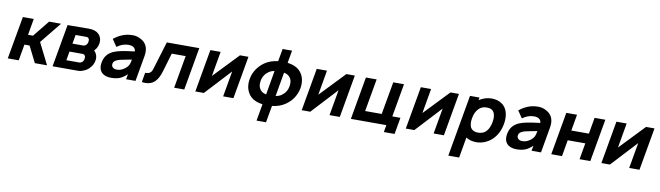

<svg xmlns="http://www.w3.org/2000/svg" viewBox="-45 -1491 8562 2492"><g transform="rotate(10 4236.0 -245.0)"><path d="M179 0H34.5L134.5 -562.5H278L240.5 -347H306L480 -562.5H637.5L410.5 -282.5L552 0H391.5L284.5 -213.5H216.5Z M1006 -562.5Q1087 -562.5 1130 -524Q1185.5 -473.5 1171.5 -393.5Q1164.5 -353 1141.5 -320Q1128 -302.5 1120.5 -296Q1145.5 -272.5 1156 -240.5Q1167.5 -207.5 1160.5 -167.5Q1154 -130 1130.8 -95.2Q1107.5 -60.5 1073 -36.5Q1051.5 -22.5 1019.5 -11Q989.5 0 966.5 0H625L724 -560.5ZM828 -334.5H966.5Q995.5 -334.5 1013.5 -357.5Q1025 -371.5 1028 -388.5Q1030 -402 1030 -411Q1030 -420 1027 -429Q1020.5 -442.5 1011.8 -447.2Q1003 -452 987.5 -452H849ZM787.5 -108.5H956Q982.5 -108.5 1003 -131Q1014.5 -146.5 1017.5 -167.5Q1022 -189 1015.5 -203Q1009.5 -215.5 1001 -220.8Q992.5 -226 977 -226H808Z M1594 0 1606.5 -68.5Q1556 -21 1509.5 -2.5Q1462 15.5 1397 15.5Q1311.5 15.5 1269.5 -31.5Q1228 -79 1243 -158.5Q1263.5 -275 1370 -320Q1414 -338.5 1473.5 -350Q1533 -361.5 1611.5 -371L1643 -375Q1641.5 -408 1617.8 -426.5Q1594 -445 1547 -445Q1506.5 -445 1468.5 -431Q1430.5 -417 1397 -391.5L1332.5 -485.5Q1388 -530.5 1448.5 -554.2Q1509 -578 1581.5 -578Q1604 -578 1625.5 -573.5Q1647 -569 1666.8 -560.8Q1686.5 -552.5 1703.8 -541.2Q1721 -530 1734.5 -516.5Q1798 -454.5 1777 -335.5L1718 0ZM1624 -264.5Q1598.5 -259.5 1562 -252.5Q1525.5 -245.5 1477 -235.5Q1438.5 -227 1413.5 -211Q1388.5 -195 1384.5 -168.5Q1379 -139 1398.5 -120.5Q1417.5 -102 1452 -102Q1491.5 -102 1526.8 -119.8Q1562 -137.5 1587.5 -166.5Q1595.5 -176.5 1601.2 -186.8Q1607 -197 1611 -208.8Q1615 -220.5 1618 -234.2Q1621 -248 1624 -264.5Z M2459.5 -562.5 2360.5 0H2227.5L2303.5 -430H2120L2047 -183.5Q2019 -88.5 1971 -42.2Q1923 4 1849 4Q1836.5 4 1824.8 3Q1813 2 1801.5 0L1823 -125Q1858.5 -125 1877.5 -135Q1896.5 -144.5 1906.5 -162.5Q1911.5 -171 1916 -184Q1920.5 -197 1925.5 -214.5L2031.5 -562.5Z M3008.5 0H2873L2932.5 -338.5L2619 0H2506.5L2605.5 -562.5H2740.5L2683.5 -235.5L2996 -562.5H3107.5Z M3844 -281Q3814.5 -133 3694 -50Q3658 -24.5 3613.2 -8.5Q3568.5 7.5 3519 12.5L3479.5 234.5H3354.5L3394 12.5Q3294 -0.5 3240 -50Q3218 -70 3202.5 -95.8Q3187 -121.5 3178.2 -151Q3169.5 -180.5 3168.2 -213.5Q3167 -246.5 3173 -281Q3184.5 -350.5 3223.2 -410Q3262 -469.5 3322 -511.5Q3392.5 -561 3497 -574L3526.5 -739.5H3651L3622 -574Q3722 -561 3776 -511.5Q3865 -429 3844 -281ZM3418 -122 3473 -439.5Q3430 -433.5 3398 -410.5Q3366.5 -389.5 3345.2 -356.5Q3324 -323.5 3317 -281Q3303 -198 3353.5 -151Q3375.5 -130.5 3418 -122ZM3700 -281Q3706.5 -321.5 3697.5 -355.5Q3688.5 -389.5 3662.5 -410.5Q3641 -431 3598 -439.5L3543 -123Q3586 -129.5 3618 -151Q3686 -198.5 3700 -281Z M4410.5 0H4275L4334.5 -338.5L4021 0H3908.5L4007.5 -562.5H4142.5L4085.5 -235.5L4398 -562.5H4509.5Z M5187.5 -125 5149 94H5007.5L5024 0H4556.5L4655.5 -562.5H4797L4721 -132.5H4939.5L5016 -562.5H5157.5L5080.5 -125Z M5782.5 0H5647L5706.5 -338.5L5393 0H5280.5L5379.5 -562.5H5514.5L5457.5 -235.5L5770 -562.5H5881.5Z M6525 -281Q6502.5 -154 6423 -74Q6380 -31 6324.5 -8Q6268.5 15.5 6212.5 15.5Q6129.5 15.5 6075 -22L6027.5 250H5884.5L6027.5 -562.5H6152.5L6146 -527Q6182.5 -551 6225.2 -564.5Q6268 -578 6310.5 -578Q6371 -578 6419.2 -555.2Q6467.5 -532.5 6496 -488.5Q6521.5 -448 6528.5 -394.5Q6535.5 -341 6525 -281ZM6375.5 -281Q6388 -357 6366 -402Q6342 -452 6268 -452Q6206 -452 6166 -412.5Q6142 -389.5 6125.8 -355.5Q6109.5 -321.5 6103.5 -281Q6096 -241.5 6099.8 -207Q6103.5 -172.5 6119 -150Q6149 -110.5 6212.5 -110.5Q6245.5 -110.5 6275 -122.5Q6304.5 -134.5 6325.5 -160.5Q6360.5 -201 6375.5 -281Z M6938 0 6950.5 -68.5Q6900 -21 6853.5 -2.5Q6806 15.5 6741 15.5Q6655.5 15.5 6613.5 -31.5Q6572 -79 6587 -158.5Q6607.5 -275 6714 -320Q6758 -338.5 6817.5 -350Q6877 -361.5 6955.5 -371L6987 -375Q6985.5 -408 6961.8 -426.5Q6938 -445 6891 -445Q6850.5 -445 6812.5 -431Q6774.5 -417 6741 -391.5L6676.5 -485.5Q6732 -530.5 6792.5 -554.2Q6853 -578 6925.5 -578Q6948 -578 6969.5 -573.5Q6991 -569 7010.8 -560.8Q7030.5 -552.5 7047.8 -541.2Q7065 -530 7078.5 -516.5Q7142 -454.5 7121 -335.5L7062 0ZM6968 -264.5Q6942.5 -259.5 6906 -252.5Q6869.5 -245.5 6821 -235.5Q6782.5 -227 6757.5 -211Q6732.5 -195 6728.5 -168.5Q6723 -139 6742.5 -120.5Q6761.5 -102 6796 -102Q6835.5 -102 6870.8 -119.8Q6906 -137.5 6931.5 -166.5Q6939.5 -176.5 6945.2 -186.8Q6951 -197 6955 -208.8Q6959 -220.5 6962 -234.2Q6965 -248 6968 -264.5Z M7811 -562.5 7712 0H7570.5L7608 -215.5H7376.5L7339 0H7197.5L7296.5 -562.5H7438L7400.5 -348H7632L7669.5 -562.5Z M8360 0H8224.5L8284 -338.5L7970.5 0H7858L7957 -562.5H8092L8035 -235.5L8347.5 -562.5H8459Z"/></g></svg>

Font: Russisch Sans ExtraBold
Style: Italic
Weight: 800
Width: 4
Italic angle: -10°
Designer: Michael Sharanda (font) & Cristiano Sobral (main changes)
Foundry: Michael Sharanda
Version: Version 2.00;September 8, 2020;FontCreator 13.0.0.2681 64-bi